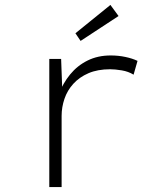

<svg xmlns="http://www.w3.org/2000/svg" viewBox="-20 -759 657 779"><path d="M180 0V-520H228L233 -385L218 -375Q235 -421 264.5 -457Q294 -493 335.5 -513.5Q377 -534 429 -534Q460 -534 488.5 -528Q517 -522 538 -512L522 -456Q501 -469 474 -473.5Q447 -478 427 -478Q376 -478 339 -462Q302 -446 277.5 -419Q253 -392 241.5 -358Q230 -324 230 -289V0ZM307 -593 286 -624 428 -739 461 -694Z"/></svg>

Font: Lexend Peta ExtraLight
Style: Regular
Weight: 250
Version: Version 1.007